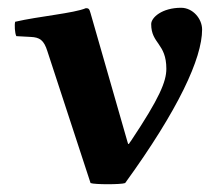

<svg xmlns="http://www.w3.org/2000/svg" viewBox="-20 -463 564 494"><path d="M102 -331 213 8C223 12 292 12 302 8C439 -181 500 -313 500 -387C500 -415 476 -443 446 -443C397 -443 369 -418 369 -401C369 -350 408 -352 408 -286C408 -253 390 -210 318 -102C317 -100 316 -99 315 -98C311 -91 310 -90 308 -98L213 -429C210 -440 208 -442 201 -442C171 -429 79 -421 19 -407C17 -399 18 -378 22 -370L59 -368C82 -367 93 -360 102 -331Z"/></svg>

Font: Libertinus Sans
Style: Bold
Weight: 700
Designer: Philipp H. Poll, Khaled Hosny
Foundry: Caleb Maclennan
Version: Version 7.050;RELEASE